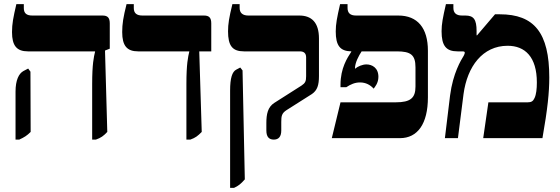

<svg xmlns="http://www.w3.org/2000/svg" viewBox="-20 -667 2705 927"><path d="M425 7H443C468 -2 479 -10 498 -30L487 -423L510 -432V-554C510 -581 500 -592 475 -592H136C108 -592 95 -603 95 -628V-647H59C44 -583 38 -552 38 -512C38 -446 61 -419 115 -419H439V-417C433 -393 425 -358 425 -261ZM55 7H73C97 -4 110 -12 128 -30L127 -321L116 -336L93 -324C71 -312 55 -280 55 -225Z M880 7H899C924 -2 934 -10 954 -30L942 -419H1000V-554C1000 -581 990 -592 965 -592H668C639 -592 626 -604 626 -628V-647H591C575 -583 570 -552 570 -512C570 -446 593 -419 647 -419H894V-418C888 -393 880 -359 880 -262Z M1302 7C1325 7 1338 -7 1338 -37V-78C1338 -106 1340 -120 1363 -135L1486 -213C1512 -231 1520 -256 1520 -300V-481C1520 -559 1484 -592 1425 -592H1179C1151 -592 1137 -605 1137 -629V-647H1102C1086 -582 1081 -551 1081 -516C1081 -446 1102 -419 1158 -419H1428C1447 -419 1458 -410 1458 -390V-299C1458 -275 1454 -266 1436 -254L1304 -170C1273 -150 1266 -116 1266 -73V-37C1266 -6 1279 7 1302 7ZM1091 240H1110C1130 231 1143 221 1162 199L1151 -327L1140 -341L1121 -331C1101 -321 1091 -290 1091 -230Z M1582 0H1911C1996 0 2046 -69 2046 -197V-422C2046 -532 1996 -592 1903 -592H1699C1671 -592 1658 -604 1658 -629V-647H1622C1607 -582 1601 -551 1601 -515C1601 -447 1622 -420 1676 -419V-417C1657 -388 1624 -338 1624 -258V-246H1652C1673 -260 1694 -269 1718 -269C1746 -269 1768 -257 1784 -239C1790 -247 1807 -266 1807 -296C1807 -340 1776 -356 1749 -356C1731 -356 1708 -347 1694 -335V-338C1694 -364 1712 -398 1726 -419H1896C1963 -419 1986 -402 1986 -342V-249C1986 -194 1962 -173 1891 -173H1624Z M2128 0H2191L2218 -213C2236 -346 2310 -446 2431 -446C2515 -446 2572 -392 2572 -269C2572 -238 2569 -211 2561 -194C2554 -178 2545 -173 2528 -173H2338L2313 0H2599C2624 -142 2632 -221 2632 -293C2632 -509 2559 -598 2393 -598H2370L2283 -496L2281 -497V-517C2281 -573 2267 -592 2227 -592H2211C2182 -592 2169 -605 2169 -629V-647H2133C2118 -582 2112 -551 2112 -516C2112 -446 2134 -419 2189 -419H2211C2219 -419 2224 -418 2224 -413C2224 -410 2223 -405 2219 -398C2206 -377 2167 -314 2153 -206Z"/></svg>

Font: Noto Serif Hebrew SemiCondensed ExtraBold
Style: Regular
Weight: 800
Width: 4
Designer: Monotype Design Team
Foundry: Monotype Imaging Inc.
Version: Version 2.004